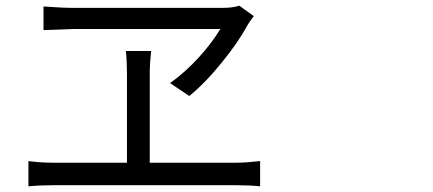

<svg xmlns="http://www.w3.org/2000/svg" viewBox="-20 -696 1540 683"><path d="M81.1 -33.2V-123Q125 -117.2 168.9 -117.2H431.6V-437.5Q431.6 -479.5 427.7 -514.6H517.6Q512.7 -468.8 512.7 -437.5V-117.2H822.3Q852.5 -117.2 905.3 -123V-33.2Q869.1 -37.1 822.3 -37.1H168.9Q121.1 -37.1 81.1 -33.2ZM653.3 -354.5 585 -400.4Q638.7 -438.5 688.5 -493.2Q734.4 -543.9 763.7 -592.8H239.3Q187.5 -590.8 134.8 -588.9V-672.9Q139.6 -672.9 151.4 -671.9Q207 -668 234.4 -668H772.5Q807.6 -668 831.1 -675.8L882.8 -638.7Q880.9 -635.7 877 -630.9Q865.2 -615.2 860.4 -606.4Q827.1 -544.9 770.5 -475.6Q711.9 -402.3 653.3 -354.5Z"/></svg>

Font: Bpmf GenYo Gothic R
Style: R
Weight: 400
Foundry: But Ko
Version: Version 1.320